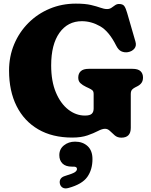

<svg xmlns="http://www.w3.org/2000/svg" viewBox="-20 -740 835 1060"><path d="M702 -34Q702 20 650 20Q628.5 20 614 7.8Q599.5 -4.5 587.2 -16.8Q575 -29 560 -29Q544 -29 520.8 -16.8Q497.5 -4.5 463 7.5Q428.5 19.5 379 19.5Q269 19.5 191 -26Q113 -71.5 71.5 -154.5Q30 -237.5 30 -350Q30 -428.5 58.2 -495.8Q86.5 -563 137 -613.5Q187.5 -664 254.5 -692Q321.5 -720 399 -720Q450 -720 482 -712.5Q514 -705 534.5 -697.5Q555 -690 571 -690Q585 -690 595.2 -697Q605.5 -704 615.2 -711Q625 -718 637 -718Q658 -718 666.2 -706.5Q674.5 -695 682 -668.5L728 -509.5Q734.5 -487 721.8 -471.5Q709 -456 686 -452Q667 -449 650.2 -456.5Q633.5 -464 621.5 -488Q582 -567 533 -595Q484 -623 432 -623Q354 -623 308.2 -558.8Q262.5 -494.5 262.5 -379Q262.5 -291.5 288.5 -229.8Q314.5 -168 357 -135Q399.5 -102 449 -102Q476 -102 486.5 -111.8Q497 -121.5 497 -141V-220.5Q497 -235 490.5 -241Q484 -247 471 -253L455 -260.5Q436 -269.5 424 -280.8Q412 -292 412 -311.5Q412 -334 426 -347Q440 -360 469.5 -360H712Q742 -360 755.8 -347Q769.5 -334 769.5 -312Q769.5 -294 761.2 -282.5Q753 -271 737 -263L728 -258.5Q717.5 -253.5 709.8 -245.8Q702 -238 702 -220.5ZM377 180Q342.5 180 325 162.8Q307.5 145.5 307.5 116.5Q307.5 83 333 62.5Q358.5 42 394.5 42Q437 42 463.8 66.8Q490.5 91.5 490.5 138.5Q490.5 196.5 462 236.8Q433.5 277 359 297.5Q338.5 303.5 326 296Q313.5 288.5 310.5 273.5Q307.5 259 314.5 247.8Q321.5 236.5 340.5 231Q382 218.5 393.5 210.5Q405 202.5 405 193Q405 180 387 180Z"/></svg>

Font: Fraunces 9pt S100 Black
Style: Regular
Weight: 900
Version: Version 1.000; ttfautohint (v1.8.3)